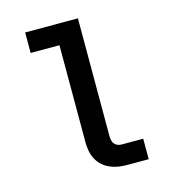

<svg xmlns="http://www.w3.org/2000/svg" viewBox="-109 -825 819 914"><g transform="rotate(-15 300.0 -367.5)"><path d="M404 0Q382 0 361 -3.5Q340 -7 320.5 -15.5Q301 -24 285 -38.5Q269 -53 259 -72Q249 -91 245 -112Q241 -133 241 -155V-634H99V-735H359V-155Q359 -145 361 -135Q363 -125 369 -117Q375 -109 384.5 -105Q394 -101 404 -101H511V0Z"/></g></svg>

Font: Iosevka Slab Extended
Style: Bold
Weight: 700
Width: 7
Monospace: yes
Designer: Belleve Invis
Foundry: Belleve Invis
Version: Version 11.1.0; ttfautohint (v1.8.3)